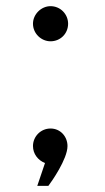

<svg xmlns="http://www.w3.org/2000/svg" viewBox="-20 -528 340 623"><path d="M144 -394C176 -394 201 -419 201 -451C201 -482 176 -508 144 -508C114 -508 87 -482 87 -451C87 -419 114 -394 144 -394ZM126 1 101 75H137C147 62 199 -12 199 -54C199 -85 176 -111 144 -111C112 -111 87 -85 87 -54C87 -29 103 -8 126 1Z"/></svg>

Font: Oakes
Style: Regular
Weight: 400
Designer: Samuel Oakes
Foundry: Samuel Oakes
Version: Version 1.003;PS 001.003;hotconv 1.0.88;makeotf.lib2.5.64775